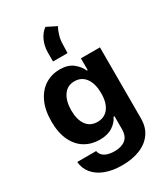

<svg xmlns="http://www.w3.org/2000/svg" viewBox="-245 -934 1098 1254"><g transform="rotate(-30 304.0 -307.0)"><path d="M49.8 43.9H192.4Q198.2 74.7 225.8 90.1Q253.4 105.5 297.9 105.5Q351.1 105.5 380.6 80.8Q410.2 56.2 410.2 2.9V-93.8H403.3Q386.7 -57.1 348.9 -32.5Q311 -7.8 252 -7.8Q190.4 -7.8 141.6 -36.9Q92.8 -65.9 64.5 -124.5Q36.1 -183.1 36.1 -268.6Q36.1 -355.5 64.9 -416Q93.8 -476.6 142.8 -506.8Q191.9 -537.1 252 -537.1Q312 -537.1 348.6 -509.3Q385.3 -481.4 403.3 -441.4H409.2V-530.3H552.7V5.9Q552.7 71.8 520 117.7Q487.3 163.6 429.2 186.8Q371.1 210 294.9 210Q222.7 210 168.9 189.5Q115.2 168.9 84.7 131.6Q54.2 94.2 49.8 43.9ZM410.2 -266.6Q410.2 -338.4 380.4 -380.1Q350.6 -421.9 296.9 -421.9Q243.2 -421.9 213.9 -379.6Q184.6 -337.4 184.6 -266.6Q184.6 -196.8 213.6 -156.5Q242.7 -116.2 296.9 -116.2Q350.6 -116.2 380.4 -156Q410.2 -195.8 410.2 -266.6ZM311.5 -824.2 384.8 -787.1Q371.1 -764.2 361.8 -731.9Q352.5 -699.7 352.5 -663.1L350.6 -603.5H241.2V-668.9Q241.2 -720.2 261 -762Q280.8 -803.7 311.5 -824.2Z"/></g></svg>

Font: WEMIX Pretendard
Style: Bold
Weight: 700
Designer: Base glyphs from Inter by Rasmus Andersson; Hangeul glyphs from Noto Sans CJK(Source Han Sans) by Jang Soo-young and Kan
Foundry: Kil Hyung-jin
Version: Version 1.000